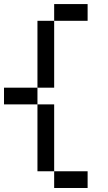

<svg xmlns="http://www.w3.org/2000/svg" viewBox="-20 -937 540 957"><path d="M0 -416.7V-500H166.7V-416.7ZM166.7 -83.3V-416.7H250V-83.3ZM250 -916.7H416.7V-833.3H250ZM166.7 -500V-833.3H250V-500ZM250 -83.3H416.7V0H250Z"/></svg>

Font: GalmuriMono11 Regular
Style: Regular
Weight: 400
Designer: Lee Minseo (quiple)
Version: Version 2.399;hotconv 1.1.1;makeotfexe 2.6.0 DEVELOPMENT